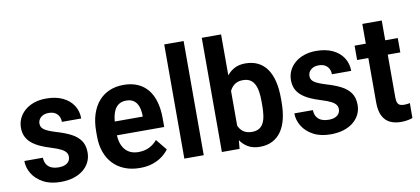

<svg xmlns="http://www.w3.org/2000/svg" viewBox="-70 -991 2717 1242"><g transform="rotate(-10 1289.0 -370.0)"><path d="M321.3 -142.6Q321.3 -158.7 312 -171.1Q302.7 -183.6 280.5 -195.1Q258.3 -206.5 218.3 -218.8Q179.2 -230.5 147.9 -244.9Q116.7 -259.3 94.2 -278.1Q71.8 -296.9 60.1 -321.8Q48.3 -346.7 48.3 -379.4Q48.3 -412.1 61.5 -440.7Q74.7 -469.2 99.9 -491.2Q125 -513.2 160.6 -525.6Q196.3 -538.1 241.2 -538.1Q304.2 -538.1 349.4 -516.6Q394.5 -495.1 418.7 -457.5Q442.9 -419.9 442.9 -371.6H315.9Q315.9 -391.6 307.9 -407.7Q299.8 -423.8 283.2 -433.6Q266.6 -443.4 241.2 -443.4Q218.8 -443.4 203.1 -435.3Q187.5 -427.2 179.2 -414.3Q170.9 -401.4 170.9 -384.8Q170.9 -373 175.8 -363.5Q180.7 -354 191.7 -345.9Q202.6 -337.9 221.4 -330.1Q240.2 -322.3 268.6 -313.5Q324.2 -297.4 363.8 -276.9Q403.3 -256.3 424.3 -225.6Q445.3 -194.8 445.3 -148.4Q445.3 -113.3 430.9 -84.5Q416.5 -55.7 389.9 -34.4Q363.3 -13.2 325.9 -1.7Q288.6 9.8 242.2 9.8Q174.3 9.8 127.4 -15.9Q80.6 -41.5 56.6 -81.3Q32.7 -121.1 32.7 -164.6H154.3Q155.8 -134.8 168.5 -117.4Q181.2 -100.1 201.2 -92.8Q221.2 -85.4 244.1 -85.4Q269.5 -85.4 286.6 -92.5Q303.7 -99.6 312.5 -112.5Q321.3 -125.5 321.3 -142.6Z M762.7 9.8Q706.5 9.8 662.1 -8.1Q617.7 -25.9 586.7 -58.8Q555.7 -91.8 539.6 -137.5Q523.4 -183.1 523.4 -239.3V-272.5Q523.4 -335.9 539.6 -385.3Q555.7 -434.6 585.4 -468.8Q615.2 -502.9 656.7 -520.5Q698.2 -538.1 749 -538.1Q801.8 -538.1 841.8 -520.5Q881.8 -502.9 908.4 -469.7Q935.1 -436.5 948.5 -388.9Q961.9 -341.3 961.9 -281.2V-224.1H580.6V-314.5H836.9V-325.2Q835.9 -357.9 826.9 -382.6Q817.9 -407.2 798.8 -421.1Q779.8 -435.1 748 -435.1Q723.1 -435.1 704.6 -424.6Q686 -414.1 674.3 -393.8Q662.6 -373.5 656.7 -343Q650.9 -312.5 650.9 -272.5V-239.3Q650.9 -203.6 658.9 -176.5Q667 -149.4 682.4 -130.9Q697.8 -112.3 720 -102.8Q742.2 -93.3 771 -93.3Q810.1 -93.3 840.8 -108.2Q871.6 -123 894.5 -150.4L953.1 -78.6Q937.5 -56.6 911.4 -36.4Q885.3 -16.1 848.1 -3.2Q811 9.8 762.7 9.8Z M1182.1 -750V0H1054.7V-750Z M1301.3 -750H1428.2V-117.2L1417.5 0H1301.3ZM1737.8 -276.4V-252Q1737.8 -190.9 1726.3 -142.3Q1714.8 -93.8 1691.2 -59.8Q1667.5 -25.9 1632.3 -8.1Q1597.2 9.8 1549.8 9.8Q1505.4 9.8 1473.1 -8.8Q1440.9 -27.3 1418.9 -61.5Q1397 -95.7 1383.8 -141.8Q1370.6 -188 1364.3 -243.7V-284.7Q1370.1 -339.8 1383.3 -386.2Q1396.5 -432.6 1418.5 -466.8Q1440.4 -501 1472.7 -519.5Q1504.9 -538.1 1548.8 -538.1Q1596.7 -538.1 1632.3 -520.3Q1668 -502.4 1691.4 -468.5Q1714.8 -434.6 1726.3 -386.2Q1737.8 -337.9 1737.8 -276.4ZM1610.8 -252V-276.4Q1610.8 -312.5 1606.4 -341.3Q1602.1 -370.1 1591.3 -390.9Q1580.6 -411.6 1562.3 -422.9Q1543.9 -434.1 1515.1 -434.1Q1489.3 -434.1 1470.7 -424.6Q1452.1 -415 1439.7 -397.9Q1427.2 -380.9 1420.7 -358.2Q1414.1 -335.4 1412.1 -308.6V-219.2Q1415 -183.6 1426 -155.3Q1437 -127 1459 -110.6Q1481 -94.2 1516.1 -94.2Q1543.9 -94.2 1562.3 -104.7Q1580.6 -115.2 1591.3 -135.5Q1602.1 -155.8 1606.4 -185.1Q1610.8 -214.4 1610.8 -252Z M2094.7 -142.6Q2094.7 -158.7 2085.4 -171.1Q2076.2 -183.6 2054 -195.1Q2031.7 -206.5 1991.7 -218.8Q1952.6 -230.5 1921.4 -244.9Q1890.1 -259.3 1867.7 -278.1Q1845.2 -296.9 1833.5 -321.8Q1821.8 -346.7 1821.8 -379.4Q1821.8 -412.1 1835 -440.7Q1848.1 -469.2 1873.3 -491.2Q1898.4 -513.2 1934.1 -525.6Q1969.7 -538.1 2014.6 -538.1Q2077.6 -538.1 2122.8 -516.6Q2168 -495.1 2192.1 -457.5Q2216.3 -419.9 2216.3 -371.6H2089.4Q2089.4 -391.6 2081.3 -407.7Q2073.2 -423.8 2056.6 -433.6Q2040 -443.4 2014.6 -443.4Q1992.2 -443.4 1976.6 -435.3Q1960.9 -427.2 1952.6 -414.3Q1944.3 -401.4 1944.3 -384.8Q1944.3 -373 1949.2 -363.5Q1954.1 -354 1965.1 -345.9Q1976.1 -337.9 1994.9 -330.1Q2013.7 -322.3 2042 -313.5Q2097.7 -297.4 2137.2 -276.9Q2176.8 -256.3 2197.8 -225.6Q2218.8 -194.8 2218.8 -148.4Q2218.8 -113.3 2204.3 -84.5Q2189.9 -55.7 2163.3 -34.4Q2136.7 -13.2 2099.4 -1.7Q2062 9.8 2015.6 9.8Q1947.8 9.8 1900.9 -15.9Q1854 -41.5 1830.1 -81.3Q1806.2 -121.1 1806.2 -164.6H1927.7Q1929.2 -134.8 1941.9 -117.4Q1954.6 -100.1 1974.6 -92.8Q1994.6 -85.4 2017.6 -85.4Q2043 -85.4 2060.1 -92.5Q2077.1 -99.6 2085.9 -112.5Q2094.7 -125.5 2094.7 -142.6Z M2549.8 -528.3V-434.1H2266.1V-528.3ZM2339.8 -658.2H2467.3V-153.3Q2467.3 -129.9 2472.9 -117.4Q2478.5 -105 2489.5 -100.6Q2500.5 -96.2 2516.1 -96.2Q2527.8 -96.2 2537.6 -97.7Q2547.4 -99.1 2553.7 -100.6L2553.2 -2.4Q2538.1 2.9 2519.5 6.3Q2501 9.8 2476.1 9.8Q2435.5 9.8 2404.8 -5.1Q2374 -20 2356.9 -53.7Q2339.8 -87.4 2339.8 -142.6Z"/></g></svg>

Font: Roboto SemiCondensed SemiBold
Style: Regular
Weight: 600
Width: 4
Designer: Christian Robertson
Foundry: Google
Version: Version 3.009; 2024